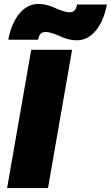

<svg xmlns="http://www.w3.org/2000/svg" viewBox="-20 -952 561 972"><path d="M16 0H223L345 -700H138ZM22 -751H173C177 -769 182 -790 209 -790C233 -790 254 -781 276 -772C302 -760 331 -748 370 -748C446 -748 502 -824 521 -929H370C366 -911 361 -890 334 -890C310 -890 289 -899 267 -908C241 -920 212 -932 173 -932C97 -932 41 -856 22 -751Z"/></svg>

Font: Fixel Display 20240404 Black
Style: Italic
Weight: 900
Italic angle: -10°
Designer: AlfaBravo + MacPaw
Foundry: Kyrylo Tkachov, Marchela Mozhyna, Serhii Makarenko, Maria Weinstein, Zakhar Kryvoshyya
Version: Version 1.211;Glyphs 3.2 (3225)